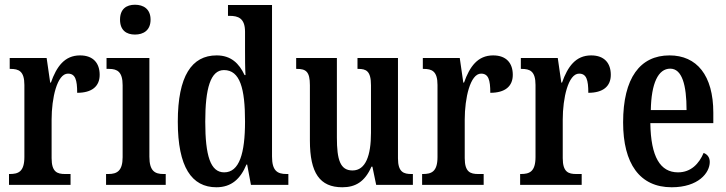

<svg xmlns="http://www.w3.org/2000/svg" viewBox="-20 -781 3068 811"><path d="M18 0H278V-46H255C222 -46 198 -54 198 -113V-276C198 -366 221 -470 267 -470C298 -470 306 -444 306 -389C368 -389 401 -416 401 -465C401 -513 375 -547 318 -547C253 -547 219 -500 195 -432H192L177 -536H21V-490H24C59 -490 83 -481 83 -422V-118C83 -55 57 -46 21 -46H18Z M550 -635C586 -635 616 -653 616 -698C616 -743 586 -761 550 -761C514 -761 487 -743 487 -698C487 -653 514 -635 550 -635ZM428 0H680V-46H670C634 -46 611 -59 611 -119V-536H430V-490H441C476 -490 498 -477 498 -421V-117C498 -59 474 -46 438 -46H428Z M894 10C958 10 996 -26 1021 -86H1024L1040 0H1198V-46H1190C1151 -46 1129 -60 1129 -120V-760H943V-714H950C985 -714 1015 -705 1015 -647V-572C1015 -534 1015 -495 1017 -464H1013C990 -513 956 -547 895 -547C790 -547 731 -460 731 -267C731 -75 790 10 894 10ZM927 -53C869 -53 847 -123 847 -267C847 -407 869 -485 926 -485C994 -485 1015 -407 1015 -268C1015 -133 991 -53 927 -53Z M1426 10C1481 10 1521 -13 1549 -77H1553L1569 0H1724V-46H1718C1686 -46 1661 -53 1661 -112V-536H1490V-490H1493C1526 -490 1547 -482 1547 -421V-220C1547 -125 1525 -61 1469 -61C1417 -61 1403 -106 1403 -200V-536H1231V-490H1234C1272 -490 1289 -479 1289 -421V-187C1289 -50 1331 10 1426 10Z M1763 0H2023V-46H2000C1967 -46 1943 -54 1943 -113V-276C1943 -366 1966 -470 2012 -470C2043 -470 2051 -444 2051 -389C2113 -389 2146 -416 2146 -465C2146 -513 2120 -547 2063 -547C1998 -547 1964 -500 1940 -432H1937L1922 -536H1766V-490H1769C1804 -490 1828 -481 1828 -422V-118C1828 -55 1802 -46 1766 -46H1763Z M2177 0H2437V-46H2414C2381 -46 2357 -54 2357 -113V-276C2357 -366 2380 -470 2426 -470C2457 -470 2465 -444 2465 -389C2527 -389 2560 -416 2560 -465C2560 -513 2534 -547 2477 -547C2412 -547 2378 -500 2354 -432H2351L2336 -536H2180V-490H2183C2218 -490 2242 -481 2242 -422V-118C2242 -55 2216 -46 2180 -46H2177Z M2817 10C2930 10 2978 -51 2978 -97C2978 -118 2966 -130 2952 -135C2933 -90 2899 -53 2844 -53C2769 -53 2729 -118 2727 -261H2993V-305C2993 -463 2923 -547 2808 -547C2684 -547 2612 -452 2612 -264C2612 -90 2682 10 2817 10ZM2880 -316H2729C2731 -429 2760 -491 2811 -491C2861 -491 2880 -422 2880 -316Z"/></svg>

Font: Noto Serif Sinhala ExtraCondensed SemiBold
Style: Regular
Weight: 600
Width: 2
Designer: Jelle Bosma - Monotype Design Team
Foundry: Monotype Imaging Inc.
Version: Version 2.007